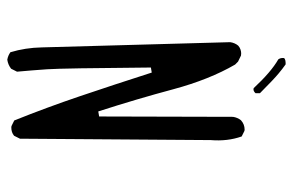

<svg xmlns="http://www.w3.org/2000/svg" viewBox="-162 -680 823 540"><g transform="rotate(90 250.0 -410.5)"><path d="M338.9 -30.3Q353 -30.3 362.3 -38.1L370.6 -54.7L374.5 -591.3Q378.4 -638.2 364.3 -678.2L348.6 -686Q347.2 -686.5 345.2 -686.5Q330.1 -686.5 318.8 -676.3Q311 -666.5 309.1 -653.8L308.1 -277.3L293.9 -274.9Q258.8 -383.8 231.4 -486.3Q204.1 -587.4 162.1 -659.7L153.8 -668L136.7 -676.3Q134.8 -676.8 130.4 -676.8Q126 -676.8 120.1 -675Q114.3 -673.3 108.9 -668.5Q101.1 -659.2 99.1 -646L113.8 -116.2Q114.7 -69.8 127.4 -27.8Q136.7 -21 148.4 -19Q162.6 -21 173.8 -29.8L182.1 -46.4Q178.2 -89.4 175.3 -131.3Q172.4 -174.3 170.4 -422.9L184.6 -425.3Q219.7 -315.9 251.2 -222.9Q282.7 -129.9 319.3 -38.6L335 -30.8Q336.9 -30.3 338.9 -30.3ZM228.5 -711.9Q230 -711.4 231.9 -711.4Q237.3 -711.4 242.7 -717.3V-729.5Q202.6 -769.5 187 -782.2Q174.8 -792.5 161.6 -801.8Q159.2 -801.8 157.2 -801.8Q150.9 -801.8 145.5 -799.3L143.6 -796.4Q143.6 -794.9 143.6 -793.5Q143.6 -786.6 147.5 -781.2Q182.6 -761.2 228.5 -711.9Z"/></g></svg>

Font: Bakudai
Style: ExtraLight
Weight: 200
Version: Version 1.48